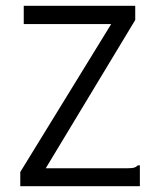

<svg xmlns="http://www.w3.org/2000/svg" viewBox="-20 -643 540 663"><path d="M50 -49 364 -560H62V-623H447V-574L138 -62H419Q436 -62 443 -64Q450 -66 456 -72H463V0H50Z"/></svg>

Font: Inconsolata Nerd Font Mono
Style: Regular
Weight: 400
Monospace: yes
Designer: Raph Levien, Cyreal, Brenton Simpson
Foundry: Raph Levien, Cyreal, Google
Version: Version 3.000; ttfautohint (v1.8.3);Nerd Fonts 3.0.2